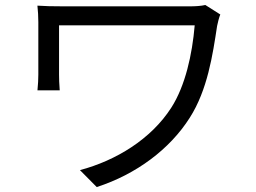

<svg xmlns="http://www.w3.org/2000/svg" viewBox="-20 -726 1040 781"><path d="M876.1 -667.1 815.2 -705.7C797.9 -701.6 773.7 -700.2 752.3 -700.2C695.8 -700.2 272.4 -700.2 238.8 -700.2C195.6 -700.2 158.8 -701 132.2 -703C134.5 -681.3 135.9 -659.1 135.9 -636.2C135.9 -593.9 135.9 -454.1 135.9 -422.5C135.9 -403.7 134.8 -382.8 132.4 -358.6H222.9C220.8 -383.2 220.2 -408.1 220.2 -422.5C220.2 -454.1 220.2 -594 220.2 -623C291.8 -623 715.4 -623 772 -623C762 -504.5 733.7 -376.9 676.9 -288.3C595 -160.4 452.3 -73.1 305.2 -34L373.5 34.9C534.1 -17 670.7 -119.1 751.7 -246.8C824.1 -360 845.1 -502.1 863.1 -620.4C864.8 -630.3 871.6 -657 876.1 -667.1Z"/></svg>

Font: Source Han Sans JP VF
Style: Regular
Weight: 250
Designer: Ryoko NISHIZUKA 西塚涼子 (kana, bopomofo & ideographs); Paul D. Hunt (Latin, Greek & Cyrillic); Sandoll Communications 산돌커뮤니
Foundry: Adobe
Version: Version 2.004;hotconv 1.0.118;makeotfexe 2.5.65603